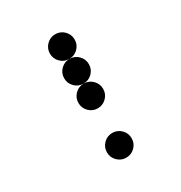

<svg xmlns="http://www.w3.org/2000/svg" viewBox="-162 -802 870 921"><g transform="rotate(-30 273.5 -342.0)"><path d="M341.8 -615.2Q341.8 -586.9 321.8 -566.9Q301.8 -546.9 273.4 -546.9Q245.1 -546.9 225.1 -566.9Q205.1 -586.9 205.1 -615.2Q205.1 -643.6 225.1 -663.6Q245.1 -683.6 273.4 -683.6Q301.8 -683.6 321.8 -663.6Q341.8 -643.6 341.8 -615.2ZM341.8 -478.5Q341.8 -450.2 321.8 -430.2Q301.8 -410.2 273.4 -410.2Q245.1 -410.2 225.1 -430.2Q205.1 -450.2 205.1 -478.5Q205.1 -506.8 225.1 -526.9Q245.1 -546.9 273.4 -546.9Q301.8 -546.9 321.8 -526.9Q341.8 -506.8 341.8 -478.5ZM341.8 -341.8Q341.8 -313.5 321.8 -293.5Q301.8 -273.4 273.4 -273.4Q245.1 -273.4 225.1 -293.5Q205.1 -313.5 205.1 -341.8Q205.1 -370.1 225.1 -390.1Q245.1 -410.2 273.4 -410.2Q301.8 -410.2 321.8 -390.1Q341.8 -370.1 341.8 -341.8ZM341.8 -68.4Q341.8 -40 321.8 -20Q301.8 0 273.4 0Q245.1 0 225.1 -20Q205.1 -40 205.1 -68.4Q205.1 -96.7 225.1 -116.7Q245.1 -136.7 273.4 -136.7Q301.8 -136.7 321.8 -116.7Q341.8 -96.7 341.8 -68.4Z"/></g></svg>

Font: DatDot
Style: Bold
Weight: 700
Designer: GGBot
Version: 1.00